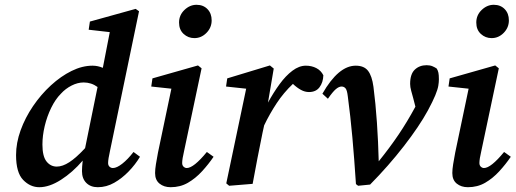

<svg xmlns="http://www.w3.org/2000/svg" viewBox="-20 -767 2151 801"><path d="M157 -164Q157 -115 174 -93.5Q191 -72 217 -72Q241 -72 269.5 -90.5Q298 -109 335 -149L387 -404Q361 -423 329 -423Q304 -423 278.5 -410Q253 -397 234 -376Q211 -353 193.5 -317Q176 -281 166.5 -241Q157 -201 157 -164ZM439 -138Q435 -120 433 -107.5Q431 -95 431 -87Q431 -77 437 -71.5Q443 -66 451 -66Q467 -66 490 -84Q513 -102 537 -133L564 -113Q545 -81 517 -52Q489 -23 456.5 -4.5Q424 14 388 14Q358 14 340 -4Q322 -22 322 -53Q322 -70 325 -97Q283 -48 234.5 -17Q186 14 144 14Q106 14 76.5 -16.5Q47 -47 47 -120Q47 -171 66 -223.5Q85 -276 118 -324.5Q151 -373 192.5 -411Q234 -449 278.5 -471Q323 -493 366 -493Q388 -493 409 -484L438 -633L350 -643L355 -677L546 -730L560 -720Z M627 -45Q627 -60 630.5 -82Q634 -104 639 -130L695 -397L611 -406L616 -440L806 -494L821 -482L748 -137Q740 -103 740 -87Q740 -77 746 -71.5Q752 -66 759 -66Q788 -66 843 -133L871 -113Q850 -82 823 -52.5Q796 -23 764 -4.5Q732 14 692 14Q664 14 645.5 -1Q627 -16 627 -45ZM791 -608Q765 -608 746 -625.5Q727 -643 727 -673Q727 -704 749.5 -725.5Q772 -747 800 -747Q828 -747 845.5 -729Q863 -711 863 -682Q863 -652 841.5 -630Q820 -608 791 -608Z M924 -2 1007 -397 923 -406 928 -440 1106 -494 1122 -481 1098 -339Q1121 -381 1146.5 -416Q1172 -451 1200 -472Q1228 -493 1256 -493Q1280 -493 1299.5 -483Q1319 -473 1329 -453Q1328 -423 1313 -403Q1298 -383 1269 -383Q1252 -383 1235.5 -392Q1219 -401 1202 -417Q1163 -380 1134 -336Q1105 -292 1082 -244L1075 -212Q1064 -159 1054 -106.5Q1044 -54 1034 0L936 8Z M1465 1Q1458 -106 1450 -194.5Q1442 -283 1431 -365Q1428 -391 1421.5 -398.5Q1415 -406 1405 -406Q1394 -406 1381 -395Q1368 -384 1348 -355L1325 -376Q1392 -493 1464 -493Q1499 -493 1515.5 -471.5Q1532 -450 1538 -405Q1547 -336 1552.5 -255.5Q1558 -175 1560 -94Q1606 -151 1642.5 -205Q1679 -259 1713 -322L1704 -357Q1700 -372 1695.5 -388Q1691 -404 1691 -417Q1691 -458 1710.5 -476.5Q1730 -495 1760 -495Q1774 -495 1784.5 -490.5Q1795 -486 1802 -481Q1807 -473 1809 -463.5Q1811 -454 1811 -436Q1811 -424 1808.5 -409Q1806 -394 1796 -369.5Q1786 -345 1765 -306Q1729 -240 1665 -157.5Q1601 -75 1524 3L1474 8Z M1867 -45Q1867 -60 1870.5 -82Q1874 -104 1879 -130L1935 -397L1851 -406L1856 -440L2046 -494L2061 -482L1988 -137Q1980 -103 1980 -87Q1980 -77 1986 -71.5Q1992 -66 1999 -66Q2028 -66 2083 -133L2111 -113Q2090 -82 2063 -52.5Q2036 -23 2004 -4.5Q1972 14 1932 14Q1904 14 1885.5 -1Q1867 -16 1867 -45ZM2031 -608Q2005 -608 1986 -625.5Q1967 -643 1967 -673Q1967 -704 1989.5 -725.5Q2012 -747 2040 -747Q2068 -747 2085.5 -729Q2103 -711 2103 -682Q2103 -652 2081.5 -630Q2060 -608 2031 -608Z"/></svg>

Font: Source Serif Pro SemiBold
Style: Italic
Weight: 600
Italic angle: -12°
Designer: Frank Grießhammer
Foundry: Adobe Systems Incorporated
Version: Version 3.001;hotconv 1.0.111;makeotfexe 2.5.65597